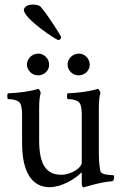

<svg xmlns="http://www.w3.org/2000/svg" viewBox="-20 -817 537 845"><path d="M85 -773.4C85 -735.4 227.5 -640.6 237.3 -640.6C244.1 -640.6 249 -647.5 249 -653.3C249 -658.2 194.3 -746.1 158.2 -788.1C153.3 -793 138.7 -796.9 125 -796.9C90.8 -796.9 85 -778.3 85 -773.4ZM339.8 -308.6V-101.6C339.8 -78.1 293 -47.9 250 -47.9C181.6 -47.9 152.3 -95.7 152.3 -199.2V-342.8C152.3 -371.1 155.3 -398.4 159.2 -406.2C159.2 -411.1 153.3 -425.8 148.4 -425.8C113.3 -415 64.5 -408.2 14.6 -406.2C10.7 -401.4 11.7 -383.8 14.6 -380.9C27.3 -380.9 59.6 -378.9 69.3 -361.3C77.1 -346.7 77.1 -321.3 77.1 -308.6V-187.5C77.1 -105.5 95.7 6.8 199.2 6.8C249 6.8 310.5 -28.3 337.9 -57.6C337.9 -57.6 339.8 -57.6 339.8 -52.7V-7.8C339.8 -1 342.8 7.8 347.7 7.8C348.6 7.8 423.8 -16.6 474.6 -19.5C479.5 -19.5 482.4 -33.2 482.4 -35.2C482.4 -38.1 481.4 -44.9 479.5 -45.9C476.6 -46.9 426.8 -44.9 421.9 -63.5C416 -90.8 415 -127 415 -137.7V-342.8C415 -371.1 418 -398.4 421.9 -406.2C421.9 -411.1 416 -425.8 411.1 -425.8C376 -415 327.1 -408.2 277.3 -406.2C273.4 -401.4 274.4 -383.8 277.3 -380.9C290 -380.9 322.3 -378.9 332 -361.3C339.8 -346.7 339.8 -321.3 339.8 -308.6ZM327.1 -581.1C300.8 -581.1 277.3 -559.6 277.3 -533.2C277.3 -506.8 299.8 -485.4 326.2 -485.4C352.5 -485.4 375 -505.9 375 -532.2C375 -558.6 353.5 -581.1 327.1 -581.1ZM148.4 -581.1C122.1 -581.1 98.6 -559.6 98.6 -533.2C98.6 -506.8 121.1 -485.4 147.5 -485.4C173.8 -485.4 196.3 -505.9 196.3 -532.2C196.3 -558.6 174.8 -581.1 148.4 -581.1Z"/></svg>

Font: Crimson
Style: Roman
Weight: 400
Version: Version 0.2